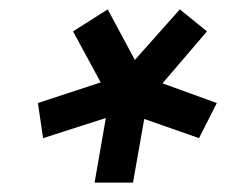

<svg xmlns="http://www.w3.org/2000/svg" viewBox="-20 -730 483 410"><path d="M195 -554 61 -510 72 -435 206 -478 182 -340H264L288 -476L405 -435L443 -510L327 -552L422 -663L364 -710L268 -602L210 -710L136 -663Z"/></svg>

Font: Geom Black
Style: Bold Italic
Weight: 900
Italic angle: -10°
Version: Version 1.102